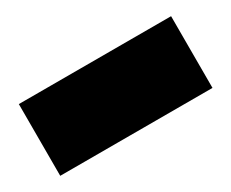

<svg xmlns="http://www.w3.org/2000/svg" viewBox="-45 -514 499 415"><g transform="rotate(-30 205.0 -306.5)"><path d="M15 -396H395V-217H15Z"/></g></svg>

Font: Prompt Black
Style: Regular
Weight: 900
Designer: Katatrad Team
Foundry: CadsonDemak
Version: Version 1.000